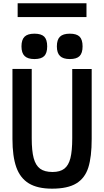

<svg xmlns="http://www.w3.org/2000/svg" viewBox="-20 -1149 640 1180"><path d="M56.5 -295V-725.5H175V-299.5Q175 -222 187 -177.2Q199 -132.5 226.5 -112.2Q254 -92 303 -92Q349 -92 375.2 -112.2Q401.5 -132.5 412.8 -177.2Q424 -222 424 -299.5V-725H543.5V-295Q543.5 -185 522.8 -119.5Q502 -54 449 -21.8Q396 10.5 300 10.5Q210.5 10.5 157.2 -22Q104 -54.5 80.2 -121.2Q56.5 -188 56.5 -295ZM112 -864Q112 -905 131 -923.5Q150 -942 191.5 -942Q233.5 -942 251.8 -923.8Q270 -905.5 270 -864Q270 -823 251.8 -804.5Q233.5 -786 191.5 -786Q150.5 -786 131.2 -804.8Q112 -823.5 112 -864ZM329.5 -864Q329.5 -905 348.5 -923.5Q367.5 -942 409 -942Q451 -942 469.2 -923.8Q487.5 -905.5 487.5 -864Q487.5 -823 469.2 -804.5Q451 -786 409 -786Q368 -786 348.8 -804.8Q329.5 -823.5 329.5 -864ZM88.5 -1129H511.5V-1044H88.5Z"/></svg>

Font: JuliaMono SemiBold
Style: Regular
Weight: 600
Monospace: yes
Designer: cormullion
Foundry: corm
Version: Version 0.055; ttfautohint (v1.8.4)